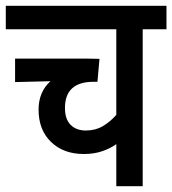

<svg xmlns="http://www.w3.org/2000/svg" viewBox="-20 -642 594 662"><path d="M554 -541H472V0H381V-145Q360 -130 332 -120.5Q304 -111 269 -111Q199 -111 156 -152.5Q113 -194 113 -264Q113 -325 154 -362L32 -359V-440H276Q290 -440 303.5 -439.5Q317 -439 323 -439L316 -360H303Q204 -360 204 -270Q204 -231 223.5 -211.5Q243 -192 276 -192Q309 -192 334.5 -207Q360 -222 381 -246V-541H0V-622H554Z"/></svg>

Font: Noto Sans Devanagari UI Condensed Medium
Style: Regular
Weight: 500
Width: 3
Designer: Jelle Bosma - Monotype Design Team
Foundry: Monotype Imaging Inc.
Version: Version 2.003